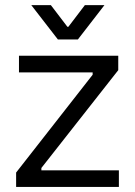

<svg xmlns="http://www.w3.org/2000/svg" viewBox="-20 -741 535 761"><path d="M448.7 -520H55.2V-454.1H347.2V-444.8L43.9 -57.1V0H451.2V-65.9H144V-75.2L448.7 -462.9ZM104 -720.7 209.5 -584.5H288.6L394 -720.7H316.4L251 -634.8H247.1L181.6 -720.7Z"/></svg>

Font: Faust Sans
Style: Regular
Weight: 400
Designer: Andreas Faust
Version: Version 1.003;Glyphs 3.1.2 (3151)